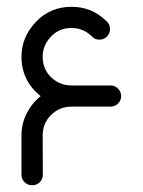

<svg xmlns="http://www.w3.org/2000/svg" viewBox="-20 -551 425 571"><path d="M192.4 -296.9H309.6Q322.3 -296.4 331.3 -287.1Q340.3 -277.8 340.3 -265.1Q340.3 -252.4 331.3 -243.4Q322.3 -234.4 309.6 -233.9H192.4Q156.7 -233.9 131.8 -209Q106.9 -184.1 106.9 -148.4L107.4 -31.2Q107.4 -18.1 98.1 -9Q88.9 0 75.7 0Q62.5 0 53.2 -9Q43.9 -18.1 43.9 -31.2V-148.4Q43.9 -183.1 59.3 -213.6Q74.7 -244.1 101.1 -265.1Q43.9 -310.1 43.9 -382.3Q43.9 -440.9 86.7 -485.8Q129.4 -530.8 192.9 -530.8Q253.9 -530.8 297.4 -487.3Q307.1 -478.5 307.1 -464.4Q307.1 -451.2 297.9 -442.1Q288.6 -433.1 275.4 -433.1Q261.7 -433.1 252.9 -442.9Q228 -467.8 192.4 -467.8Q155.8 -467.8 131.3 -441.9Q106.9 -416 106.9 -382.3Q106.9 -345.2 132.3 -321Q157.7 -296.9 192.4 -296.9Z"/></svg>

Font: Fandogh
Style: Regular
Weight: 400
Designer: Amin Abedi
Version: Version 1.00